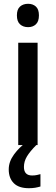

<svg xmlns="http://www.w3.org/2000/svg" viewBox="-20 -764 294 1011"><path d="M128 -744Q153 -744 169 -729.5Q185 -715 185 -683Q185 -651 169 -636Q153 -621 128 -621Q102 -621 85.5 -636Q69 -651 69 -683Q69 -715 85.5 -729.5Q102 -744 128 -744ZM178 -539V0H76V-539ZM106 115Q106 160 149 160Q164 160 174.5 157.5Q185 155 193 153V218Q180 222 165.5 224.5Q151 227 132 227Q79 227 52.5 200.5Q26 174 26 128Q26 87 54 49Q82 11 118 -14L171 0Q138 33 122 59.5Q106 86 106 115Z"/></svg>

Font: Noto Sans Telugu SemiCondensed Medium
Style: Regular
Weight: 500
Width: 4
Designer: Jelle Bosma - Monotype Design Team
Foundry: Monotype Imaging Inc.
Version: Version 2.005; ttfautohint (v1.8.4.7-5d5b)